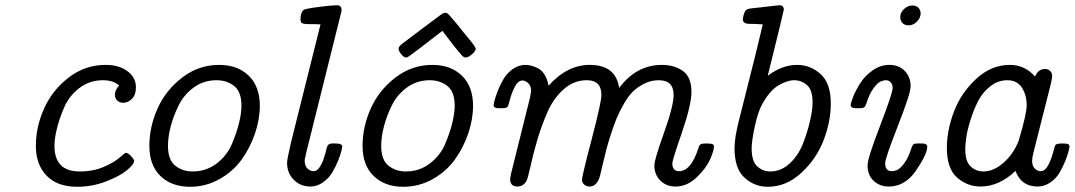

<svg xmlns="http://www.w3.org/2000/svg" viewBox="-20 -714 4142 740"><path d="M118.2 -151.9Q118.2 -225.1 150.1 -296.1Q182.1 -367.2 245.1 -415.5Q308.1 -463.9 387.2 -463.9Q438 -463.9 470.9 -439.9Q503.9 -416 503.9 -377Q503.9 -348.1 488.5 -333Q473.1 -317.9 455.1 -317.9Q439.9 -317.9 431.4 -326.9Q422.9 -335.9 422.9 -349.1Q422.9 -367.2 439 -383.8V-384.8Q416 -404.8 377 -404.8Q325.2 -404.8 285.6 -374.5Q246.1 -344.2 227.1 -299.6Q208 -254.9 199 -217Q189.9 -179.2 189.9 -151.9Q189.9 -53.2 287.1 -53.2Q287.6 -53.2 288.1 -53.2Q339.8 -53.2 380.4 -71Q420.9 -88.9 441.4 -106.9Q461.9 -125 464.8 -125Q473.6 -125 485.4 -112.1Q497.1 -99.1 497.1 -94.2Q497.1 -81.1 469.5 -58.1Q441.9 -35.2 388.4 -14.6Q335 5.9 277.8 5.9Q200.7 5.9 159.4 -37.1Q118.2 -80.1 118.2 -151.9Z M555.7 -151.9Q555.7 -225.1 587.2 -295.7Q618.7 -366.2 682.1 -415Q745.6 -463.9 824.7 -463.9Q895.5 -463.9 938.5 -422.4Q981.4 -380.9 981.4 -306.2Q981.4 -254.4 962.9 -199.7Q944.3 -145 911.4 -99.1Q878.4 -53.2 825.9 -23.7Q773.4 5.9 712.4 5.9Q641.6 5.9 598.6 -35.4Q555.7 -76.7 555.7 -151.9ZM627.4 -151.9Q627.4 -97.7 655.5 -75.4Q683.6 -53.2 722.7 -53.2Q774.4 -53.2 814.5 -83.5Q854.5 -113.8 873.5 -158.4Q892.6 -203.1 901.6 -241Q910.6 -278.8 910.6 -306.2Q910.6 -360.4 882.6 -382.6Q854.5 -404.8 814.5 -404.8Q765.6 -404.8 727.5 -377.4Q689.5 -350.1 668.9 -308.6Q648.4 -267.1 637.9 -226.6Q627.4 -186 627.4 -151.9Z M1086.4 -86.9Q1086.4 -99.1 1101.1 -163.1L1215.3 -620.1Q1202.1 -621.1 1187.3 -621.1Q1172.4 -621.1 1165.3 -621.1Q1158.2 -621.1 1150.6 -622.6Q1143.1 -624 1140.6 -627.9Q1138.2 -631.8 1138.2 -640.1Q1138.2 -666 1150.4 -675.8Q1155.3 -679.7 1187.3 -684.3Q1219.2 -689 1249.5 -691.9L1278.3 -693.8Q1296.4 -693.8 1296.4 -675.8Q1296.4 -668.9 1293.5 -660.2L1159.2 -121.1L1157.2 -110.8Q1154.3 -101.1 1154.3 -95.2Q1154.3 -74.2 1165.3 -64.2Q1176.3 -54.2 1187.5 -54.2Q1192.4 -54.2 1197.3 -56.2Q1202.1 -58.1 1206.3 -62.5Q1210.4 -66.9 1213.4 -71.5Q1216.3 -76.2 1219.7 -83Q1223.1 -89.8 1225.3 -95.5Q1227.5 -101.1 1230 -110.1Q1232.4 -119.1 1233.9 -123Q1235.4 -127 1237.3 -136Q1239.3 -145 1240.2 -147Q1244.1 -161.1 1260.3 -161.1H1272.5Q1299.3 -161.1 1299.3 -148.9Q1299.3 -147 1295.9 -132.6Q1292.5 -118.2 1283 -94.5Q1273.4 -70.8 1260.3 -48.8Q1247.1 -26.9 1224.6 -11Q1202.1 4.9 1176.3 4.9Q1138.2 4.9 1112.3 -21Q1086.4 -46.9 1086.4 -86.9Z M1377.4 -151.9Q1377.4 -225.1 1408.9 -295.7Q1440.4 -366.2 1503.9 -415Q1567.4 -463.9 1646.5 -463.9Q1717.3 -463.9 1760.3 -422.4Q1803.2 -380.9 1803.2 -306.2Q1803.2 -254.4 1784.7 -199.7Q1766.1 -145 1733.2 -99.1Q1700.2 -53.2 1647.7 -23.7Q1595.2 5.9 1534.2 5.9Q1463.4 5.9 1420.4 -35.4Q1377.4 -76.7 1377.4 -151.9ZM1449.2 -151.9Q1449.2 -97.7 1477.3 -75.4Q1505.4 -53.2 1544.4 -53.2Q1596.2 -53.2 1636.2 -83.5Q1676.3 -113.8 1695.3 -158.4Q1714.4 -203.1 1723.4 -241Q1732.4 -278.8 1732.4 -306.2Q1732.4 -360.4 1704.3 -382.6Q1676.3 -404.8 1636.2 -404.8Q1587.4 -404.8 1549.3 -377.4Q1511.2 -350.1 1490.7 -308.6Q1470.2 -267.1 1459.7 -226.6Q1449.2 -186 1449.2 -151.9ZM1516.1 -525.9Q1516.1 -535.6 1532.2 -546.9Q1564.5 -570.8 1610.4 -606Q1668.5 -649.9 1679.4 -657.5Q1690.4 -665 1696.3 -665Q1703.1 -665 1710.2 -657.5Q1717.3 -649.9 1742.2 -620.1Q1769 -585.9 1790 -561Q1813 -533.2 1813.5 -525.9Q1813.5 -517.1 1798.8 -504.6Q1784.2 -492.2 1775.4 -492.2Q1768.6 -492.2 1761.5 -499Q1754.4 -505.9 1724.1 -543.9L1685.1 -595.2Q1557.1 -495.1 1549.3 -493.2Q1547.4 -492.2 1545.4 -492.2Q1536.6 -492.2 1526.4 -505.1Q1516.1 -518.1 1516.1 -525.9Z M1882.3 -309.1Q1882.3 -311 1885.7 -325.4Q1889.2 -339.8 1898.7 -364Q1908.2 -388.2 1921.1 -410.2Q1934.1 -432.1 1956.5 -448Q1979 -463.9 2004.9 -463.9Q2013.7 -463.9 2024.9 -461.4Q2036.1 -459 2051.5 -451.9Q2066.9 -444.8 2078.4 -427Q2089.8 -409.2 2094.2 -383.8Q2166 -463.9 2252.9 -463.9Q2353 -463.9 2366.2 -376H2367.2Q2433.1 -463.9 2531.2 -463.9Q2579.1 -463.9 2612.1 -440.4Q2645 -417 2645 -359.9Q2645 -310.1 2608.2 -203.1Q2571.3 -96.2 2571.3 -85Q2571.3 -54.2 2597.2 -54.2Q2643.1 -54.2 2671.9 -143.1Q2674.8 -154.3 2679.9 -157.7Q2685.1 -161.1 2701.2 -161.1Q2720.2 -161.1 2726.1 -158.4Q2731.9 -155.8 2731.9 -148.9Q2731.9 -133.8 2716.6 -99.4Q2701.2 -64.9 2664.6 -30Q2627.9 4.9 2584 4.9Q2547.9 4.9 2524.9 -18.1Q2502 -41 2502 -77.1Q2502 -98.1 2539.1 -202.1Q2576.2 -306.2 2576.2 -348.1Q2576.2 -404.8 2519 -404.8Q2518.6 -404.8 2518.1 -404.8Q2490.2 -404.8 2464.6 -392.3Q2439 -379.9 2420.4 -362.1Q2401.9 -344.2 2384.5 -313.7Q2367.2 -283.2 2356.7 -258.1Q2346.2 -232.9 2334.2 -195.6Q2322.3 -158.2 2316.7 -136.7Q2311 -115.2 2303 -80.6Q2294.9 -45.9 2293 -38.1Q2281.7 4.9 2252 4.9Q2240.7 4.9 2231.9 -2.4Q2223.1 -9.8 2223.1 -21Q2223.1 -35.2 2260.5 -177.5Q2297.9 -319.8 2297.9 -348.1Q2297.9 -404.8 2242.2 -404.8Q2241.7 -404.8 2241.2 -404.8Q2191.4 -404.8 2151.9 -369.4Q2112.3 -334 2089.1 -280Q2065.9 -226.1 2050.5 -173.6Q2035.2 -121.1 2024.7 -73.5Q2014.2 -25.9 2009.3 -17.1Q1997.1 4.9 1974.1 4.9Q1948.2 4.9 1946.3 -20Q1945.3 -25.9 1950.2 -46.9L2022 -335Q2026.9 -359.9 2026.9 -363.8Q2026.9 -383.8 2015.4 -393.8Q2003.9 -403.8 1994.1 -403.8Q1977.1 -403.8 1965.1 -381.3Q1953.1 -358.9 1946 -332.5Q1939 -306.2 1937 -303.2Q1932.1 -297.4 1918.9 -296.9H1901.9Q1882.3 -296.9 1882.3 -309.1Z M2811 -142.1Q2811 -184.1 2828.1 -250L2893.1 -508.8Q2893.1 -508.8 2919.9 -620.1Q2887.7 -622.1 2873 -622.1H2868.7Q2842.8 -622.1 2842.8 -640.1Q2842.8 -642.1 2844.2 -647.5Q2845.7 -652.8 2845.7 -654.8Q2849.6 -668.9 2854.2 -674.1Q2858.9 -679.2 2871.1 -681.2Q2886.2 -683.1 2914.1 -686Q2941.9 -689 2961.4 -691.4Q2981 -693.8 2982.9 -693.8Q3001 -693.8 3001 -676.8Q3001 -671.9 2939 -421.9Q2994.1 -463.9 3052.7 -463.9Q3103.5 -463.9 3142.8 -428.5Q3182.1 -393.1 3182.1 -314.9Q3182.1 -246.1 3154.5 -174.1Q3127 -102.1 3068.8 -48.1Q3010.7 5.9 2939 5.9Q2888.2 5.9 2849.6 -29.1Q2811 -64 2811 -142.1ZM2877 -142.1Q2877 -92.3 2898.4 -72.8Q2919.9 -53.2 2948.7 -53.2Q2991.7 -53.2 3025.4 -85.7Q3059.1 -118.2 3076.4 -164.6Q3093.8 -210.9 3102.8 -251.5Q3111.8 -292 3111.8 -318.8Q3111.8 -367.7 3090.3 -386.2Q3068.8 -404.8 3041 -404.8Q3014.2 -404.8 2980.5 -385Q2946.8 -365.2 2918 -313Q2901.9 -285.2 2889.4 -228Q2877 -170.9 2877 -142.1Z M3258.8 -309.1Q3258.8 -317.9 3268.6 -342Q3278.3 -366.2 3295.9 -394Q3313.5 -421.9 3343.5 -442.9Q3373.5 -463.9 3407.7 -463.9Q3444.8 -463.9 3467.3 -440.4Q3489.7 -417 3489.7 -380.9Q3489.7 -354 3440.7 -229Q3391.6 -104 3391.6 -85Q3391.6 -54.2 3417.5 -54.2Q3427.2 -54.2 3438.5 -59.1Q3449.7 -64 3465.6 -85.4Q3481.4 -106.9 3492.7 -143.1Q3496.6 -154.3 3500.5 -157.7Q3504.4 -161.1 3516.6 -161.1H3533.7Q3553.7 -161.1 3553.7 -148.9Q3553.7 -120.1 3511.2 -57.6Q3468.8 4.9 3405.8 4.9Q3370.6 4.9 3347.2 -17.1Q3323.7 -39.1 3323.7 -77.1Q3323.7 -104 3372.1 -229.5Q3420.4 -355 3420.4 -375Q3420.4 -388.2 3413.1 -396.5Q3405.8 -404.8 3394.5 -404.8Q3384.8 -404.8 3373.5 -399.9Q3362.3 -395 3346.4 -373.5Q3330.6 -352.1 3319.3 -315.9Q3315.4 -303.7 3310.5 -300.3Q3305.7 -296.9 3292.5 -296.9H3278.3Q3258.8 -296.9 3258.8 -309.1ZM3449.7 -647.9Q3449.7 -665 3464.1 -679Q3478.5 -692.9 3496.6 -692.9Q3510.7 -692.9 3519.5 -684.3Q3528.3 -675.8 3528.3 -662.1Q3528.3 -645 3513.9 -630.6Q3499.5 -616.2 3481.4 -616.2Q3467.3 -616.2 3458.5 -625Q3449.7 -633.8 3449.7 -647.9Z M3629.4 -144Q3629.4 -211.9 3656.7 -283.9Q3684.1 -356 3742.2 -409.9Q3800.3 -463.9 3872.1 -463.9Q3930.2 -463.9 3969.2 -418.9Q3981.4 -447.8 4007.3 -448.2Q4019.5 -448.2 4027.3 -440.7Q4035.2 -433.1 4035.2 -420.9Q4035.2 -412.1 4028.3 -383.8L3963.4 -127Q3958.5 -109.9 3958 -94.2Q3958 -74.2 3968.5 -64.2Q3979 -54.2 3990.2 -54.2Q4007.3 -54.2 4019.3 -76.2Q4031.2 -98.1 4038.3 -125Q4045.4 -151.9 4047.4 -154.8Q4051.3 -160.6 4073.2 -161.1Q4091.3 -161.1 4096.7 -158.4Q4102.1 -155.8 4102.1 -148.9Q4102.1 -146 4098.6 -131.6Q4095.2 -117.2 4085.7 -93.5Q4076.2 -69.8 4063.2 -47.9Q4050.3 -25.9 4027.8 -10.5Q4005.4 4.9 3979 4.9Q3916 4.9 3894 -55.2Q3830.1 4.9 3759.3 4.9Q3708.5 4.9 3668.9 -29.5Q3629.4 -64 3629.4 -144ZM3700.2 -140.1Q3700.2 -91.3 3721.2 -72.3Q3742.2 -53.2 3770 -53.2Q3810.1 -53.2 3848.6 -87.6Q3887.2 -122.1 3906.2 -171.9Q3937 -274.9 3937 -308.1Q3937 -347.2 3918.7 -376Q3900.4 -404.8 3862.3 -404.8Q3826.2 -404.8 3796.1 -380.9Q3766.1 -356.9 3749.3 -323.5Q3732.4 -290 3720.2 -251Q3708 -211.9 3704.1 -183.6Q3700.2 -155.3 3700.2 -140.1Z"/></svg>

Font: CMU Concrete
Style: Italic
Weight: 500
Italic angle: -14.04°
Version: Version 0.7.0